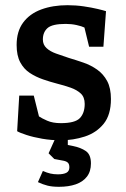

<svg xmlns="http://www.w3.org/2000/svg" viewBox="-20 -528 486 739"><path d="M214 12Q177 12 142.5 6Q108 0 82 -8.5Q56 -17 46 -23L54 -160H110L130 -80Q140 -73 161.5 -63.5Q183 -54 214 -54Q269 -54 287.5 -73.5Q306 -93 306 -128Q306 -154 291 -168Q276 -182 252 -190.5Q228 -199 200 -206Q173 -213 145.5 -222.5Q118 -232 95 -247Q72 -262 58 -288Q44 -314 44 -355Q44 -407 69 -441Q94 -475 138.5 -491.5Q183 -508 240 -508Q272 -508 302.5 -503.5Q333 -499 356 -493.5Q379 -488 388 -485L378 -348H323L305 -422Q295 -427 275 -431.5Q255 -436 233 -436Q181 -436 163 -420Q145 -404 145 -376Q145 -356 159 -343Q173 -330 195.5 -322Q218 -314 245 -305Q272 -297 301 -287Q330 -277 354 -260Q378 -243 392.5 -216Q407 -189 407 -147Q407 -86 379 -51.5Q351 -17 306.5 -2.5Q262 12 214 12ZM207 191Q181 191 163 186.5Q145 182 126 173L145 130Q161 137 174 140Q187 143 203 143Q224 143 235.5 137Q247 131 247 116Q247 103 240.5 97.5Q234 92 221 90L189 84L167 62L195 0H241V30L261 34Q291 40 310.5 53.5Q330 67 330 101Q330 132 314.5 152Q299 172 271.5 181.5Q244 191 207 191Z"/></svg>

Font: Faustina SemiBold
Style: Regular
Weight: 600
Designer: Alfonso Garcia
Foundry: http://www.omnibus-type.com
Version: Version 1.200